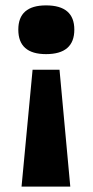

<svg xmlns="http://www.w3.org/2000/svg" viewBox="-20 -560 344 713"><path d="M101 -301H201L241 133H60ZM151 -540Q256 -540 256 -450Q256 -359 151 -359Q48 -359 48 -450Q48 -540 151 -540Z"/></svg>

Font: Bricolage Grotesque 10pt ExtraBold
Style: Regular
Weight: 800
Designer: Mathieu Triay
Foundry: Atelier Triay
Version: Version 1.000; ttfautohint (v1.8.4.7-5d5b);gftools[0.9.32]